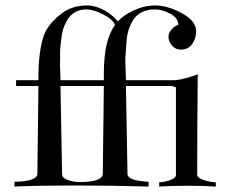

<svg xmlns="http://www.w3.org/2000/svg" viewBox="-20 -685 844 705"><path d="M700.2 -570.3Q700.2 -544.9 686 -523.9Q671.9 -502.9 643.6 -502.9Q624 -502.9 611.3 -518.1Q598.6 -533.2 598.6 -549.8Q598.6 -562.5 607.9 -574.2Q617.2 -585.9 626 -589.8L634.8 -594.7Q633.8 -619.1 605 -634.8Q576.2 -650.4 547.9 -650.4Q520.5 -650.4 501.5 -640.6Q482.4 -630.9 471.2 -614.7Q460 -598.6 453.1 -577.6Q446.3 -556.6 444.8 -534.7Q443.4 -512.7 441.4 -490.2Q439.5 -467.8 440.4 -449.2Q440.4 -440.4 441.4 -422.4Q442.4 -404.3 442.4 -390.6H626Q662.1 -395.5 706.1 -412.1Q704.1 -243.2 704.1 -42Q707 -30.3 729.5 -23.4Q752 -16.6 772.5 -15.6V0Q732.4 -2.9 666 -2.9Q602.5 -2.9 564.5 0V-15.6Q586.9 -16.6 606.4 -24.4Q626 -32.2 626 -42V-364.3Q613.3 -368.2 610.4 -369.1H442.4L448.2 -44.9Q450.2 -21.5 525.4 -17.6V0Q397.5 -3.9 252.9 -3.9Q118.2 -3.9 33.2 0V-17.6Q110.4 -18.6 117.2 -43.9L121.1 -369.1H39.1V-390.6H121.1Q121.1 -398.4 121.1 -407.2Q121.1 -460.9 128.9 -506.3Q136.7 -551.8 149.4 -573.2Q168 -606.4 206.5 -635.7Q245.1 -665 300.8 -665Q328.1 -665 358.9 -649.4Q389.6 -633.8 413.1 -606.4Q432.6 -628.9 471.2 -647Q509.8 -665 550.8 -665Q594.7 -665 647.5 -636.7Q700.2 -608.4 700.2 -570.3ZM402.3 -592.8Q394.5 -614.3 358.4 -632.3Q322.3 -650.4 297.9 -650.4Q276.4 -650.4 260.3 -642.6Q244.1 -634.8 234.4 -622.1Q224.6 -609.4 217.3 -592.3Q210 -575.2 207 -556.2Q204.1 -537.1 202.1 -518.1Q200.2 -499 200.7 -481.4Q201.2 -463.9 200.2 -449.2Q200.2 -440.4 201.2 -422.4Q202.1 -404.3 202.1 -390.6H361.3Q361.3 -403.3 361.3 -416Q361.3 -538.1 402.3 -592.8ZM361.3 -369.1H202.1L208 -43.9Q209 -31.2 229.5 -23.9Q250 -16.6 273.4 -16.6Q350.6 -16.6 357.4 -43.9Z"/></svg>

Font: Bentham
Style: Regular
Weight: 400
Version: Version 002.002